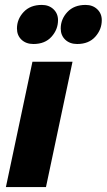

<svg xmlns="http://www.w3.org/2000/svg" viewBox="-20 -761 434 781"><path d="M4 0 112 -510H275L167 0ZM116 -582Q86 -582 67.5 -599.5Q49 -617 49 -645Q49 -683 76 -712Q103 -741 150 -741Q179 -741 197.5 -723.5Q216 -706 216 -679Q216 -641 189.5 -611.5Q163 -582 116 -582ZM294 -582Q264 -582 245.5 -599.5Q227 -617 227 -645Q227 -683 254 -712Q281 -741 328 -741Q357 -741 375.5 -723.5Q394 -706 394 -679Q394 -641 367.5 -611.5Q341 -582 294 -582Z"/></svg>

Font: Wix Madefor Text ExtraBold
Style: Italic
Weight: 800
Italic angle: -12°
Designer: Dalton Maag Ltd
Foundry: Dalton Maag Ltd
Version: Version 3.100